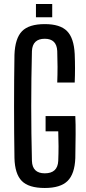

<svg xmlns="http://www.w3.org/2000/svg" viewBox="-20 -928 427 956"><path d="M203 8Q123 8 88.5 -27Q54 -62 52 -141Q50 -265 50 -398.5Q50 -532 52 -655Q55 -737 89.5 -772.5Q124 -808 203 -808Q279 -808 313.5 -773.5Q348 -739 352 -659Q355 -588 352 -517H265Q268 -595 265 -674Q262 -735 203 -735Q142 -735 139 -674Q132 -400 139 -127Q141 -65 203 -65Q267 -65 270 -127Q273 -200 270 -274H207V-350H355Q357 -310 356.5 -257.5Q356 -205 355 -141Q352 -62 316.5 -27Q281 8 203 8ZM159 -842V-908H240V-842Z"/></svg>

Font: Big Shoulders Display SemiBold
Style: Regular
Weight: 600
Designer: Patric King
Foundry: XO Type Co
Version: Version 1.000; ttfautohint (v1.8.2)